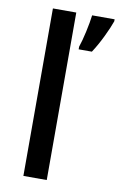

<svg xmlns="http://www.w3.org/2000/svg" viewBox="-86 -809 536 858"><g transform="rotate(10 181.5 -380.0)"><path d="M189 0H83V-760H189ZM363 -751Q353 -722 332 -678.5Q311 -635 288 -600H228V-612Q238 -641 247.5 -684.5Q257 -728 261 -760H363Z"/></g></svg>

Font: Noto Sans Sinhala Medium
Style: Regular
Weight: 500
Designer: Jelle Bosma - Monotype Design Team
Foundry: Monotype Imaging Inc.
Version: Version 2.006; ttfautohint (v1.8.4.7-5d5b)